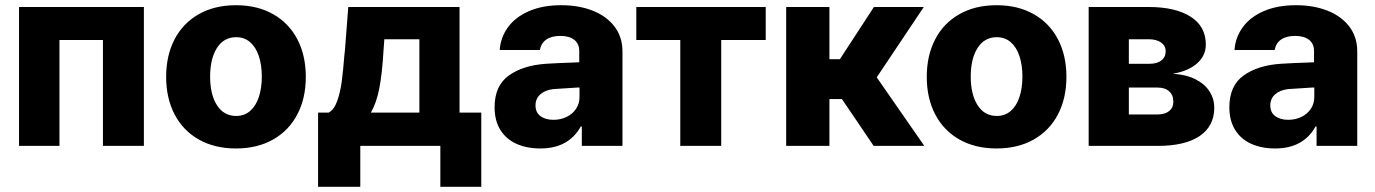

<svg xmlns="http://www.w3.org/2000/svg" viewBox="-20 -557 5249 733"><path d="M52.7 -530.3H529.3V0H373V-404.3H207V0H52.7Z M614.3 -263.7Q614.3 -345.2 646.5 -407Q678.7 -468.8 739 -502.9Q799.3 -537.1 880.9 -537.1Q962.4 -537.1 1022.7 -502.9Q1083 -468.8 1115.2 -407Q1147.5 -345.2 1147.5 -263.7Q1147.5 -182.1 1115.2 -120.4Q1083 -58.6 1022.7 -24.4Q962.4 9.8 880.9 9.8Q799.3 9.8 739 -24.4Q678.7 -58.6 646.5 -120.4Q614.3 -182.1 614.3 -263.7ZM979.5 -264.6Q979.5 -309.1 968 -343.3Q956.5 -377.4 934.6 -396.2Q912.6 -415 881.8 -415Q834.5 -415 808.3 -374Q782.2 -333 782.2 -264.6Q782.2 -196.3 808.3 -155.3Q834.5 -114.3 881.8 -114.3Q912.6 -114.3 934.6 -133.1Q956.5 -151.9 968 -186Q979.5 -220.2 979.5 -264.6Z M1194.3 -127H1234.4Q1255.4 -137.7 1267.3 -171.4Q1279.3 -205.1 1284.7 -246.1Q1290 -287.1 1294.9 -347.7L1296.9 -366.2L1309.6 -530.3H1734.4V-127H1817.4V156.2H1661.1V0H1355.5V156.2H1194.3ZM1581.1 -127V-407.2H1447.3L1444.3 -366.2Q1439 -275.9 1428 -219.2Q1417 -162.6 1395.5 -127Z M2064.5 -313.5Q2108.4 -316.4 2171.9 -318.4Q2179.7 -319.3 2191.4 -319.3V-362.3Q2191.4 -390.1 2172.4 -405Q2153.3 -419.9 2119.1 -419.9Q2085.9 -419.9 2065.9 -406.2Q2045.9 -392.6 2041 -366.2H1887.7Q1891.1 -414.1 1919.2 -452.9Q1947.3 -491.7 1999.3 -514.4Q2051.3 -537.1 2123 -537.1Q2189.5 -537.1 2242.4 -516.4Q2295.4 -495.6 2325.9 -455.8Q2356.4 -416 2356.4 -360.4V0H2201.2V-74.2H2197.3Q2174.8 -33.2 2136.2 -11.7Q2097.7 9.8 2043 9.8Q1991.2 9.8 1951.9 -7.8Q1912.6 -25.4 1890.4 -60.8Q1868.2 -96.2 1868.2 -147.5Q1868.2 -229.5 1922.4 -268.6Q1976.6 -307.6 2064.5 -313.5ZM2092.8 -99.6Q2120.6 -99.6 2143.6 -110.8Q2166.5 -122.1 2179.7 -142.3Q2192.9 -162.6 2192.4 -188.5V-222.7H2182.6L2091.8 -216.8Q2060.5 -212.9 2042.5 -196.5Q2024.4 -180.2 2024.4 -154.3Q2024.4 -127.9 2043.2 -113.8Q2062 -99.6 2092.8 -99.6Z M2409.2 -530.3H2903.3V-404.3H2733.4V0H2577.1V-404.3H2409.2Z M2981.4 -530.3H3146.5V-331.1H3186.5L3316.4 -530.3H3506.8L3327.1 -261.7L3508.8 0H3315.4L3194.3 -178.7H3146.5V0H2981.4Z M3518.1 -263.7Q3518.1 -345.2 3550.3 -407Q3582.5 -468.8 3642.8 -502.9Q3703.1 -537.1 3784.7 -537.1Q3866.2 -537.1 3926.5 -502.9Q3986.8 -468.8 4019 -407Q4051.3 -345.2 4051.3 -263.7Q4051.3 -182.1 4019 -120.4Q3986.8 -58.6 3926.5 -24.4Q3866.2 9.8 3784.7 9.8Q3703.1 9.8 3642.8 -24.4Q3582.5 -58.6 3550.3 -120.4Q3518.1 -182.1 3518.1 -263.7ZM3883.3 -264.6Q3883.3 -309.1 3871.8 -343.3Q3860.4 -377.4 3838.4 -396.2Q3816.4 -415 3785.6 -415Q3738.3 -415 3712.2 -374Q3686 -333 3686 -264.6Q3686 -196.3 3712.2 -155.3Q3738.3 -114.3 3785.6 -114.3Q3816.4 -114.3 3838.4 -133.1Q3860.4 -151.9 3871.8 -186Q3883.3 -220.2 3883.3 -264.6Z M4136.2 -530.3H4364.7Q4467.8 -530.3 4525.6 -493.2Q4583.5 -456.1 4583.5 -386.7Q4583.5 -344.7 4550.3 -315.2Q4517.1 -285.6 4457.5 -275.4Q4508.3 -272.5 4543.9 -254.4Q4579.6 -236.3 4597.7 -208Q4615.7 -179.7 4615.7 -145.5Q4615.7 -75.7 4560.1 -37.8Q4504.4 0 4399.9 0H4136.2ZM4459.5 -168.9Q4459.5 -193.8 4443.6 -208.3Q4427.7 -222.7 4399.9 -222.7H4289.6V-120.1H4399.9Q4427.7 -120.1 4443.6 -133.1Q4459.5 -146 4459.5 -168.9ZM4430.2 -361.3Q4430.2 -382.3 4412.6 -394.8Q4395 -407.2 4364.7 -407.2H4289.6V-313.5H4368.7Q4397.5 -313.5 4413.8 -326.2Q4430.2 -338.9 4430.2 -361.3Z M4869.6 -313.5Q4913.6 -316.4 4977.1 -318.4Q4984.9 -319.3 4996.6 -319.3V-362.3Q4996.6 -390.1 4977.5 -405Q4958.5 -419.9 4924.3 -419.9Q4891.1 -419.9 4871.1 -406.2Q4851.1 -392.6 4846.2 -366.2H4692.9Q4696.3 -414.1 4724.4 -452.9Q4752.4 -491.7 4804.4 -514.4Q4856.4 -537.1 4928.2 -537.1Q4994.6 -537.1 5047.6 -516.4Q5100.6 -495.6 5131.1 -455.8Q5161.6 -416 5161.6 -360.4V0H5006.3V-74.2H5002.4Q4980 -33.2 4941.4 -11.7Q4902.8 9.8 4848.1 9.8Q4796.4 9.8 4757.1 -7.8Q4717.8 -25.4 4695.6 -60.8Q4673.3 -96.2 4673.3 -147.5Q4673.3 -229.5 4727.5 -268.6Q4781.7 -307.6 4869.6 -313.5ZM4897.9 -99.6Q4925.8 -99.6 4948.7 -110.8Q4971.7 -122.1 4984.9 -142.3Q4998 -162.6 4997.6 -188.5V-222.7H4987.8L4897 -216.8Q4865.7 -212.9 4847.7 -196.5Q4829.6 -180.2 4829.6 -154.3Q4829.6 -127.9 4848.4 -113.8Q4867.2 -99.6 4897.9 -99.6Z"/></svg>

Font: Pretendard GOV ExtraBold
Style: Regular
Weight: 800
Designer: Base glyphs from Inter by Rasmus Andersson; Hangeul glyphs from Noto Sans CJK(Source Han Sans) by Jang Soo-young and Kan
Foundry: Kil Hyung-jin
Version: Version 1.309